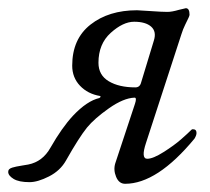

<svg xmlns="http://www.w3.org/2000/svg" viewBox="-60 -434 511 468"><path d="M270 -221Q281 -221 284 -233L315 -335Q322 -357 308.5 -369Q295 -381 267 -381Q240 -381 210 -354Q180 -327 180 -281Q180 -251 205 -236Q230 -221 270 -221ZM393 -414Q402 -414 402 -398Q402 -396 399.5 -390.5Q397 -385 391.5 -374Q386 -363 382 -350L296 -86Q283 -47 299 -47Q313 -47 339 -63.5Q365 -80 381.5 -94.5Q398 -109 407 -118Q408 -119 410 -119Q419 -119 419 -110Q419 -104 414 -96Q323 14 245 14Q230 14 223 -3Q216 -20 221 -36L269 -181Q274 -196 268 -196Q241 -195 205.5 -170Q170 -145 152 -123Q132 -98 101 -43Q87 -18 59.5 -4Q32 10 12 10Q-14 10 -27 2Q-40 -6 -40 -15Q-40 -19 -37.5 -21.5Q-35 -24 -30 -25.5Q-25 -27 -20 -28Q-15 -29 -6 -30.5Q3 -32 9 -33Q44 -40 63 -74Q91 -123 118 -152Q152 -188 182 -195Q187 -198 184 -200Q154 -205 135 -225Q116 -245 116 -274Q116 -339 160.5 -374Q205 -409 274 -409Q279 -409 307 -407Q335 -405 348 -405Q359 -405 376 -410Z"/></svg>

Font: EB Garamond 12
Style: Italic
Weight: 400
Italic angle: -17°
Version: Version 0.016; ttfautohint (v1.8.4)